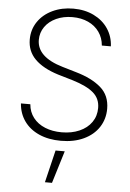

<svg xmlns="http://www.w3.org/2000/svg" viewBox="-63 -763 713 1055"><g transform="rotate(5 294.0 -236.0)"><path d="M297.9 -670.9Q248 -670.9 208.3 -652.6Q168.5 -634.3 146.2 -602.3Q124 -570.3 124 -530.3Q124 -435.5 267.6 -393.6L343.8 -371.1Q430.7 -346.2 481 -302.7Q531.2 -259.3 531.2 -185.5Q531.2 -128.9 502 -84Q472.7 -39.1 418.7 -13.7Q364.7 11.7 293 11.7Q224.1 11.7 172.1 -11.5Q120.1 -34.7 90.3 -76.7Q60.5 -118.7 56.6 -173.8H108.4Q111.8 -131.3 136.2 -99.9Q160.6 -68.4 201.2 -51.8Q241.7 -35.2 293 -35.2Q347.7 -35.2 390.6 -54Q433.6 -72.8 457.5 -106.9Q481.4 -141.1 481.4 -185.5Q481.4 -237.8 443.8 -269.8Q406.2 -301.8 329.1 -325.2L246.1 -349.6Q161.6 -376 117.9 -419.9Q74.2 -463.9 74.2 -528.3Q74.2 -583 103.5 -626.2Q132.8 -669.4 184.1 -693.6Q235.4 -717.8 298.8 -717.8Q361.8 -717.8 411.6 -693.6Q461.4 -669.4 490.2 -626.5Q519 -583.5 521.5 -529.3H471.7Q468.3 -571.3 445.6 -603.5Q422.9 -635.7 384.8 -653.3Q346.7 -670.9 297.9 -670.9ZM268.6 67.4H319.3L264.6 246.1H225.6Z"/></g></svg>

Font: Pretendard ExtraLight
Style: Regular
Weight: 200
Designer: Base glyphs from Inter by Rasmus Andersson; Hangeul glyphs from Noto Sans CJK(Source Han Sans) by Jang Soo-young and Kan
Foundry: Kil Hyung-jin
Version: Version 1.309